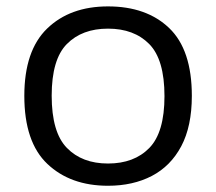

<svg xmlns="http://www.w3.org/2000/svg" viewBox="-20 -571 676 600"><path d="M317.5 9.5Q200 9.5 128 -58.8Q56 -127 56 -271.5Q56 -413 127.5 -482Q199 -551 317.5 -551Q438 -551 508.8 -483.2Q579.5 -415.5 579.5 -271.5Q579.5 -176.5 546.5 -114.2Q513.5 -52 454.5 -21.2Q395.5 9.5 317.5 9.5ZM317.5 -60Q399 -60 446.5 -108.5Q494 -157 494 -270.5Q494 -385 446.5 -433.2Q399 -481.5 317.5 -481.5Q236.5 -481.5 189 -433.5Q141.5 -385.5 141.5 -272Q141.5 -157.5 189 -108.8Q236.5 -60 317.5 -60Z"/></svg>

Font: Encode Sans Exp
Style: Regular
Weight: 400
Width: 7
Designer: Multiple Designers
Foundry: Impallari Type
Version: Version 3.002; ttfautohint (v1.8.3) -l 8 -r 50 -G 200 -x 14 